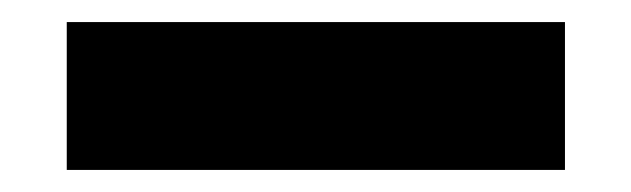

<svg xmlns="http://www.w3.org/2000/svg" viewBox="-20 -20 572 174"><path d="M40.5 134V0H492V134Z"/></svg>

Font: Encode Sans Cnd XBd
Style: Regular
Weight: 800
Width: 3
Designer: Multiple Designers
Foundry: Impallari Type
Version: Version 3.002; ttfautohint (v1.8.3) -l 8 -r 50 -G 200 -x 14 